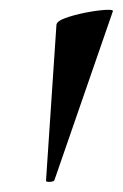

<svg xmlns="http://www.w3.org/2000/svg" viewBox="-20 -660 248 388"><path d="M73 -295 94 -609Q94 -617 112 -623.5Q130 -630 153 -634.5Q176 -639 193 -640Q210 -641 208 -637L90 -296Q89 -293 81 -292.5Q73 -292 73 -295Z"/></svg>

Font: Cormorant Light
Style: Italic
Weight: 300
Italic angle: -10°
Designer: Christian Thalmann (Catharsis Fonts)
Foundry: Catharsis Fonts
Version: Version 4.000